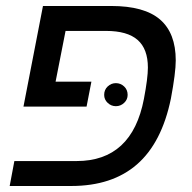

<svg xmlns="http://www.w3.org/2000/svg" viewBox="-20 -619 640 639"><path d="M284.2 -347.2 268.1 -264.2H58.1L123 -599.1H350.1Q460.4 -599.1 512.7 -554Q564.9 -508.8 564.9 -418Q564.9 -377 548.8 -291Q518.6 -144 436 -72Q353.5 0 216.8 0H12.2L27.8 -83H234.9Q419.4 -83 459 -290Q472.2 -359.4 472.2 -394Q472.2 -456.1 438 -486.1Q403.8 -516.1 333 -516.1H198.2L165 -347.2ZM326.7 -303.2Q326.7 -320.3 338.4 -331.3Q350.1 -342.3 365.7 -342.3Q381.3 -342.3 393.1 -331.3Q404.8 -320.3 404.8 -303.2Q404.8 -287.6 393.1 -276.6Q381.3 -265.6 365.7 -265.6Q350.1 -265.6 338.4 -276.6Q326.7 -287.6 326.7 -303.2Z"/></svg>

Font: Liberation Mono
Style: Italic
Weight: 400
Italic angle: -12°
Monospace: yes
Designer: Steve Matteson
Foundry: Ascender Corporation
Version: Version 2.1.5